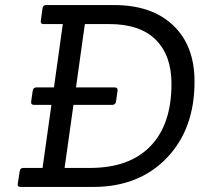

<svg xmlns="http://www.w3.org/2000/svg" viewBox="-20 -738 788 758"><path d="M348 0H61Q48 0 50 -12L58 -63Q60 -75 72 -75H148L183 -324H115Q101 -324 103 -337L109 -379Q111 -393 124 -393H193L228 -643H151Q140 -643 141 -655L148 -706Q150 -718 162 -718H431Q579 -718 663.5 -638Q748 -558 748 -416Q748 -228 638 -114Q528 0 348 0ZM335 -75Q491 -75 574 -161Q657 -247 657 -407Q657 -519 595 -581Q533 -643 411 -643H315L280 -393H432Q446 -393 444 -379L438 -337Q436 -324 423 -324H270L235 -75Z"/></svg>

Font: Sanchez
Style: Italic
Weight: 400
Designer: Daniel Hernández
Foundry: LatinoType
Version: Version 1.001